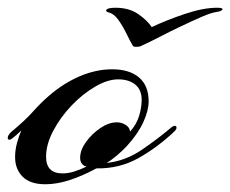

<svg xmlns="http://www.w3.org/2000/svg" viewBox="-40 -467 595 496"><path d="M77 9Q38 9 18.5 -10.5Q-1 -30 -1 -61Q-1 -80 4 -98Q9 -116 15 -130Q8 -123 1.5 -117.5Q-5 -112 -9 -109Q-13 -106 -16 -106Q-20 -106 -20 -111Q-20 -118 -10 -127Q25 -156 45 -178.5Q65 -201 87 -220Q124 -252 166 -270Q208 -288 250 -288Q294 -288 319 -267Q344 -246 344 -205Q344 -182 330.5 -152Q317 -122 288 -90Q276 -77 261 -64.5Q246 -52 235 -46Q284 -51 327 -80.5Q370 -110 404 -139Q409 -142 411 -142Q416 -142 416 -137Q416 -133 411 -128Q368 -87 318.5 -59Q269 -31 209 -32Q174 -13 140.5 -2Q107 9 77 9ZM122 -19Q136 -19 152 -24Q168 -29 184 -37Q178 -37 172.5 -43Q167 -49 167 -59Q167 -79 182 -100Q197 -121 219 -136Q241 -151 262 -151Q274 -151 284.5 -144.5Q295 -138 296 -127Q313 -146 319.5 -168Q326 -190 326 -209Q326 -235 309.5 -248.5Q293 -262 265 -262Q238 -262 205.5 -243Q173 -224 144.5 -194Q116 -164 97.5 -129Q79 -94 79 -62Q79 -19 122 -19ZM311 -346Q305 -346 303 -349Q296 -361 286.5 -380.5Q277 -400 265.5 -416Q254 -432 240 -435Q234 -437 234 -440Q236 -447 258 -447Q293 -447 316.5 -431Q340 -415 352 -397Q390 -415 437.5 -431Q485 -447 521 -447Q535 -447 535 -443Q533 -438 519 -436Q505 -434 481 -423.5Q457 -413 428.5 -399.5Q400 -386 373 -372Q346 -358 326 -349Q322 -346 311 -346Z"/></svg>

Font: Arizonia
Style: Regular
Weight: 400
Designer: Robert E. Leuschke
Foundry: Robert E. Leuschke
Version: Version 1.010; ttfautohint (v1.8.4.7-5d5b)